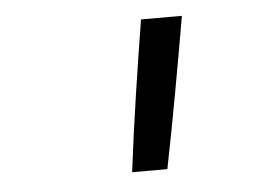

<svg xmlns="http://www.w3.org/2000/svg" viewBox="-35 -815 569 407"><g transform="rotate(-5 250.0 -611.5)"><path d="M231 -451Q241 -531 253 -611.5Q265 -692 278 -772H365Q351 -691 336.5 -611Q322 -531 306 -451Z"/></g></svg>

Font: Iosevka Slab
Style: Italic
Weight: 400
Italic angle: -9°
Monospace: yes
Designer: Belleve Invis
Foundry: Belleve Invis
Version: Version 11.1.0; ttfautohint (v1.8.3)